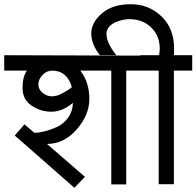

<svg xmlns="http://www.w3.org/2000/svg" viewBox="-30 -875 932 911"><path d="M351 -540Q394 -484 394 -406.5Q394 -329 333.5 -260.5Q273 -192 193 -192L373 -36L323 16L40 -232L86 -285L133 -245Q177 -245 239 -272Q271 -286 293 -316.5Q315 -347 316 -387Q266 -345 214 -345Q162 -345 119.5 -374Q77 -403 77 -457.5Q77 -512 98 -540H-10V-613L656 -611V-540H569V0H498V-540ZM311 -462Q288 -539 219 -540Q191 -540 171.5 -519Q152 -498 152 -474.5Q152 -451 172 -434.5Q192 -418 215.5 -418Q239 -418 261 -430Q298 -449 311 -462Z M796 -645Q796 -620 795 -613H882V-540H795V-1H723V-540H636V-613H725Q728 -634 728 -644Q728 -706 687 -745Q646 -784 585 -784Q558 -784 530 -774Q477 -756 475 -715Q475 -672 522 -613H444Q403 -665 403 -716.5Q403 -768 453.5 -811.5Q504 -855 590 -855Q676 -855 736 -797.5Q796 -740 796 -645Z"/></svg>

Font: Autonym
Style: Regular
Weight: 500
Version: Version 1.0.20131126